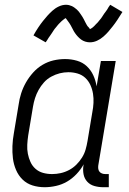

<svg xmlns="http://www.w3.org/2000/svg" viewBox="-20 -775 540 803"><path d="M167 8Q140 8 116 0.5Q92 -7 74.5 -24Q57 -41 47 -64.5Q37 -88 34 -113Q31 -138 32 -164.5Q33 -191 38 -218L58 -338Q61 -361 68.5 -384.5Q76 -408 88.5 -430Q101 -452 118.5 -471.5Q136 -491 158 -504Q180 -517 204 -522.5Q228 -528 252 -528Q278 -528 302 -521Q326 -514 343 -498Q360 -482 370 -460.5Q380 -439 384 -414L402 -520H464L391 -83Q390 -76 391 -69Q392 -62 396 -57Q400 -52 406.5 -49.5Q413 -47 421 -47H435V8H412Q393 8 375 3Q357 -2 345 -15Q333 -28 329.5 -46Q326 -64 329 -83L330 -88Q318 -66 300 -47Q282 -28 260.5 -15.5Q239 -3 214.5 2.5Q190 8 167 8ZM198 -47Q216 -47 234 -51Q252 -55 269 -64Q286 -73 299.5 -86.5Q313 -100 323 -116Q333 -132 338 -149.5Q343 -167 346 -185L366 -305Q370 -325 371 -344.5Q372 -364 369 -383Q366 -402 358 -419.5Q350 -437 336.5 -449.5Q323 -462 304.5 -467.5Q286 -473 266 -473Q248 -473 230 -468.5Q212 -464 194.5 -454.5Q177 -445 164 -430.5Q151 -416 141.5 -399Q132 -382 126.5 -364.5Q121 -347 118 -329L98 -209Q95 -189 94 -169.5Q93 -150 96.5 -132Q100 -114 107.5 -97.5Q115 -81 128.5 -69Q142 -57 160 -52Q178 -47 198 -47ZM356 -598Q346 -598 336.5 -601Q327 -604 319.5 -609.5Q312 -615 305.5 -622Q299 -629 293.5 -637Q288 -645 284.5 -652.5Q281 -660 275.5 -669.5Q270 -679 264.5 -686Q259 -693 255 -699Q253 -699 250 -696.5Q247 -694 243.5 -691.5Q240 -689 236.5 -685.5Q233 -682 231 -680Q229 -678 226.5 -675.5Q224 -673 222 -670.5Q220 -668 218 -665.5Q216 -663 213.5 -660Q211 -657 208.5 -654Q206 -651 204 -647.5Q202 -644 199.5 -640.5Q197 -637 194.5 -633Q192 -629 189 -625Q186 -621 183 -616.5Q180 -612 177.5 -607.5Q175 -603 171 -598L120 -627Q130 -645 140 -660Q150 -675 160 -687.5Q170 -700 178.5 -709.5Q187 -719 199 -730Q211 -741 226 -748Q241 -755 256 -755Q263 -755 269 -753.5Q275 -752 280.5 -749.5Q286 -747 291.5 -743Q297 -739 301.5 -735Q306 -731 310 -726Q314 -721 317.5 -715.5Q321 -710 324.5 -705Q328 -700 330.5 -694.5Q333 -689 336.5 -682.5Q340 -676 343 -670.5Q346 -665 350 -661.5Q354 -658 356 -653Q358 -654 361.5 -656Q365 -658 368 -660.5Q371 -663 375 -667Q379 -671 380.5 -673Q382 -675 384.5 -677Q387 -679 389 -681.5Q391 -684 393 -686.5Q395 -689 397.5 -692Q400 -695 402.5 -698Q405 -701 407 -704.5Q409 -708 411.5 -711.5Q414 -715 416.5 -719Q419 -723 422.5 -727Q426 -731 428.5 -735.5Q431 -740 434 -745Q437 -750 441 -755L492 -725Q481 -707 471 -692Q461 -677 451.5 -665Q442 -653 433.5 -643Q425 -633 412.5 -622Q400 -611 385.5 -604.5Q371 -598 356 -598Z"/></svg>

Font: Iosevka Curly Light
Style: Italic
Weight: 300
Italic angle: -9°
Monospace: yes
Designer: Belleve Invis
Foundry: Belleve Invis
Version: Version 22.1.2; ttfautohint (v1.8.4)